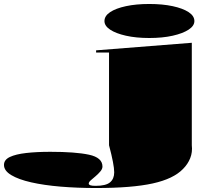

<svg xmlns="http://www.w3.org/2000/svg" viewBox="-453 -730 1052 965"><path d="M297 -539Q231 -539 180 -550.5Q129 -562 100.5 -581Q72 -600 72 -624Q72 -650 100.5 -669Q129 -688 180 -699Q231 -710 297 -710Q364 -710 415 -699Q466 -688 495 -669Q524 -650 524 -624Q524 -600 495 -581Q466 -562 415 -550.5Q364 -539 297 -539ZM30 215Q-65 215 -148.5 208Q-232 201 -296 186.5Q-360 172 -396.5 150Q-433 128 -433 99Q-433 73 -403.5 59Q-374 45 -321.5 39Q-269 33 -200 33Q-74 33 -6 47.5Q62 62 62 107Q62 119 51.5 131.5Q41 144 27.5 155.5Q14 167 3.5 176Q-7 185 -7 193Q-7 198 0.5 201Q8 204 28 204Q79 204 100 186.5Q121 169 121 136Q121 117 114.5 83Q108 49 95 0V-466H30V-477L511 -515V0Q515 35 503 65Q491 95 467 119Q419 169 314.5 192Q210 215 30 215Z"/></svg>

Font: Kalnia Expanded SemiBold
Style: Regular
Weight: 600
Width: 7
Designer: Frida Medrano
Foundry: Frida Medrano
Version: Version 1.105